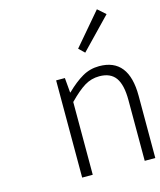

<svg xmlns="http://www.w3.org/2000/svg" viewBox="-123 -929 847 1017"><g transform="rotate(-15 300.5 -420.5)"><path d="M200 0V-533H248L255 -452H257Q304 -498 346.5 -522.5Q389 -547 439 -547Q601 -547 601 -341V0H543V-333Q543 -417 515 -456Q487 -495 426 -495Q382 -495 345 -472.5Q308 -450 258 -399V0ZM387 -635 356 -665 506 -841 549 -803Z"/></g></svg>

Font: NotoSansHansLight
Style: Regular
Weight: 300
Designer: Ryoko NISHIZUKA  (kana & ideographs); Paul D. Hunt (Latin, Greek & Cyrillic); Wenlong ZHANG  (bopomofo); Sandoll Communi
Foundry: Adobe Systems Incorporated
Version: Version 1.00;December 8, 2021;FontCreator 13.0.0.2675 64-bit